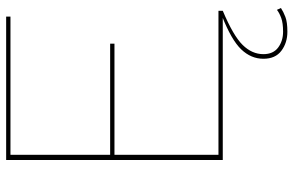

<svg xmlns="http://www.w3.org/2000/svg" viewBox="-185 -559 954 624"><g transform="rotate(-90 292.0 -247.0)"><path d="M84 0V-704H550V-690H101V-366H462V-352H101V-14H569V0ZM501 210Q465 210 439 190.5Q413 171 413 132Q413 92 443.5 60Q474 28 553 -3L569 0Q488 34 458 64.5Q428 95 428 132Q428 164 449.5 180Q471 196 501 196Q529 196 545.5 190Q562 184 572 176L578 189Q566 197 549 203.5Q532 210 501 210Z"/></g></svg>

Font: Prodigy Sans Thin
Style: Regular
Weight: 100
Designer: Wei Huang
Foundry: Wei Huang
Version: Version 1.003; ttfautohint (v1.8.3)